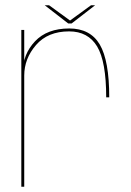

<svg xmlns="http://www.w3.org/2000/svg" viewBox="-20 -705 496 725"><path d="M381 -337.5H392.5Q392.5 -476 356.8 -536.8Q321 -597.5 241.5 -597.5Q158 -597.5 112.2 -549Q66.5 -500.5 66.5 -434.5L71.5 -419.5Q71.5 -483.5 116 -535Q160.5 -586.5 241 -586.5Q312.5 -586.5 346.8 -529.5Q381 -472.5 381 -337.5ZM60.5 0H71.5V-461.5V-592H60.5ZM237.5 -616.5H250.5L339 -685H323.5L244.5 -627.5L165.5 -685H149Z"/></svg>

Font: Anybody Thin
Style: Regular
Weight: 100
Designer: Tyler Finck
Foundry: Etcetera Type Company
Version: Version 1.114;gftools[0.9.25]